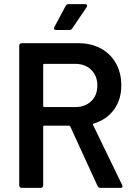

<svg xmlns="http://www.w3.org/2000/svg" viewBox="-20 -909 657 929"><path d="M452 -9 320 -297Q318 -301 314 -301H194Q189 -301 189 -296V-12Q189 -7 185.5 -3.5Q182 0 177 0H85Q80 0 76.5 -3.5Q73 -7 73 -12V-688Q73 -693 76.5 -696.5Q80 -700 85 -700H360Q421 -700 468 -674.5Q515 -649 541 -602.5Q567 -556 567 -496Q567 -427 531.5 -378.5Q496 -330 433 -311Q431 -311 430 -309Q429 -307 430 -305L571 -14Q573 -10 573 -8Q573 0 562 0H466Q456 0 452 -9ZM189 -595V-396Q189 -391 194 -391H344Q392 -391 421.5 -419.5Q451 -448 451 -495Q451 -542 421.5 -571Q392 -600 344 -600H194Q189 -600 189 -595ZM313 -889H391Q398 -889 400.5 -884.5Q403 -880 399 -874L330 -772Q325 -764 316 -764H251Q244 -764 242 -768Q240 -772 243 -778L298 -881Q302 -889 313 -889Z"/></svg>

Font: Barlow SemiBold
Style: Regular
Weight: 600
Designer: Jeremy Tribby
Foundry: Tribby Type
Version: Version 1.422